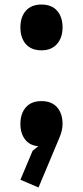

<svg xmlns="http://www.w3.org/2000/svg" viewBox="-20 -637 366 847"><path d="M256 -90Q256 -61 241 -27L150 190L70 156L124 28L149 8Q111 5 90.5 -22Q70 -49 70 -90Q70 -136 94 -163.5Q118 -191 163 -191Q208 -191 232 -163.5Q256 -136 256 -90ZM256 -516Q256 -471 231.5 -443Q207 -415 163 -415Q118 -415 94 -442.5Q70 -470 70 -516Q70 -562 94 -589.5Q118 -617 163 -617Q208 -617 232 -589.5Q256 -562 256 -516Z"/></svg>

Font: Sinkin Sans 700 Bold
Style: Bold
Weight: 700
Designer: Keith Bates
Foundry: K-Type
Version: Sinkin Sans (version 1.0)  by Keith Bates   •   © 2014   www